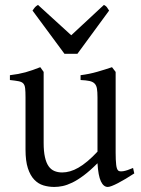

<svg xmlns="http://www.w3.org/2000/svg" viewBox="-20 -740 570 775"><path d="M522 -40Q503.9 -28.3 487.3 -18.3Q470.7 -8.3 456.5 -1Q442.4 6.3 431.6 10.5Q420.9 14.6 415 14.6Q397.9 14.6 387.2 -8.1Q376.5 -30.8 373.5 -81.1Q343.3 -50.8 318.1 -32Q293 -13.2 271.7 -2.9Q250.5 7.3 232.7 11Q214.8 14.6 199.2 14.6Q176.3 14.6 155.3 8.3Q134.3 2 118.2 -14.9Q102.1 -31.7 92.5 -61Q83 -90.3 83 -136.2V-347.2Q83 -370.6 81.5 -383.5Q80.1 -396.5 74 -403.1Q67.9 -409.7 55.2 -412.1Q42.5 -414.6 20 -417V-436.5Q37.6 -438.5 53 -441.4Q68.4 -444.3 82.8 -448.2Q97.2 -452.1 111.8 -457.3Q126.5 -462.4 142.6 -468.8L156.2 -449.7V-163.1Q156.2 -128.9 161.4 -106Q166.5 -83 176 -69.3Q185.5 -55.7 199.5 -49.8Q213.4 -43.9 231 -43.9Q246.6 -43.9 262.9 -48.6Q279.3 -53.2 296.6 -63.2Q314 -73.2 333 -89.1Q352.1 -105 373.5 -127.9V-347.2Q373.5 -369.1 371.3 -382.3Q369.1 -395.5 361.8 -402.8Q354.5 -410.2 341.1 -413.1Q327.6 -416 305.2 -417V-436.5Q340.3 -440.9 372.6 -450.2Q404.8 -459.5 432.1 -468.8L446.8 -449.7V-124Q446.8 -93.8 449 -74.7Q451.2 -55.7 458 -50.8Q463.9 -46.9 478 -49.1Q492.2 -51.3 517.1 -62ZM292.5 -522.9H240.2L111.3 -697.3Q114.7 -702.1 117.2 -705.6Q119.6 -709 121.8 -711.4Q124 -713.9 126.7 -715.8Q129.4 -717.8 133.3 -720.2L267.6 -597.7L399.4 -720.2Q407.7 -715.8 411.1 -711.4Q414.6 -707 420.4 -697.3Z"/></svg>

Font: Gentium Plus Eur
Style: Regular
Weight: 400
Designer: J. Victor Gaultney, Annie Olsen, Iska Routamaa, Becca Hirsbrunner
Foundry: SIL International
Version: Version 5.000